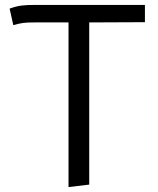

<svg xmlns="http://www.w3.org/2000/svg" viewBox="-20 -547 640 779"><path d="M568 -527H124C76 -527 55 -525 19 -512L34 -445C67 -454 77 -456 121 -456H258V212L342 202V-456L568 -457Z"/></svg>

Font: FiraMono Nerd Font
Style: Regular
Weight: 400
Designer: Carrois Corporate & Edenspiekermann AG
Foundry: Carrois Corporate GbR & Edenspiekermann AG
Version: Version 003.206;Nerd Fonts 3.3.0